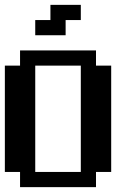

<svg xmlns="http://www.w3.org/2000/svg" viewBox="-20 -770 540 790"><path d="M125 -687.5H187.5V-750H312.5V-687.5H250V-625H125ZM0 -500H62.5V-562.5H375V-500H437.5V-62.5H375V0H62.5V-62.5H0ZM125 -500V-62.5H312.5V-500Z"/></svg>

Font: NeoDunggeunmo
Style: Regular
Weight: 400
Monospace: yes
Version: Version 1.600